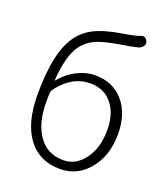

<svg xmlns="http://www.w3.org/2000/svg" viewBox="-147 -903 888 1018"><g transform="rotate(20 297.0 -393.5)"><path d="M310 13Q193 13 128.5 -73Q64 -159 64 -318Q64 -500 105 -600Q141 -689 220 -730Q278 -760 381 -776Q398 -779 415 -782L442 -788Q458 -791 473 -797Q495 -807 508 -783Q521 -758 491 -739Q480 -732 410 -721Q303 -704 260 -686Q197 -660 166 -603Q132 -540 124 -421Q124 -416 127 -420Q163 -465 214 -491.5Q265 -518 319 -518Q418 -518 477.5 -449Q537 -380 537 -266Q537 -141 469 -62Q405 13 310 13ZM310 -37Q381 -37 428.5 -101.5Q476 -166 476 -266Q476 -357 433 -411Q388 -469 308 -469Q205 -469 130 -369Q122 -359 122 -346L121 -329Q121 -311 121 -293Q121 -181 168 -111Q217 -37 310 -37Z"/></g></svg>

Font: Resource Han Rounded CN Light
Style: Regular
Weight: 300
Designer: Cyano Hao (round all glyphs); Ryoko NISHIZUKA 西塚涼子 (kana, bopomofo & ideographs); Paul D. Hunt (Latin, Greek & Cyrillic)
Foundry: Cyano Hao
Version: 0.990